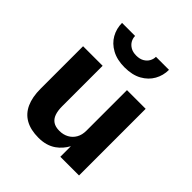

<svg xmlns="http://www.w3.org/2000/svg" viewBox="-188 -801 937 937"><g transform="rotate(45 280.0 -332.5)"><path d="M208 -675Q208 -659 216 -644.5Q224 -630 240 -620.5Q256 -611 280 -611Q304 -611 320 -620.5Q336 -630 344 -644.5Q352 -659 352 -675H442Q442 -636 423.5 -603Q405 -570 369 -550Q333 -530 280 -530Q228 -530 191.5 -550Q155 -570 136.5 -603Q118 -636 118 -675ZM367 -460H496V0H367V-73Q348 -38 317 -16Q280 10 226 10Q172 10 136 -10Q100 -30 82 -69.5Q64 -109 64 -167V-460H199V-180Q199 -150 206.5 -129Q214 -108 230.5 -97Q247 -86 274 -86Q301 -86 322 -97.5Q343 -109 355 -130Q367 -151 367 -180Z"/></g></svg>

Font: Venryn Sans SemiBold
Style: Regular
Weight: 600
Designer: Owen Earl, indestructible type* (font) & Cristiano Sobral (main changes)
Version: Version 3.60;October 28, 2020;FontCreator 13.0.0.2681 64-bit